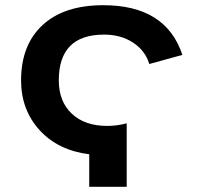

<svg xmlns="http://www.w3.org/2000/svg" viewBox="-20 -718 762 738"><path d="M467 0H323V-125Q203 -140 132 -218Q61 -296 61 -409Q61 -545 143.5 -621.5Q226 -698 377 -698Q618 -698 681 -507L554 -472Q538 -524 491 -554.5Q444 -585 380 -585Q206 -585 206 -409Q206 -328 256 -281Q306 -234 392 -234Q430 -234 467 -244Z"/></svg>

Font: Libra Sans
Style: Bold
Weight: 700
Foundry: Context Ltd
Version: Version 1.000